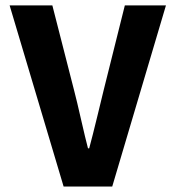

<svg xmlns="http://www.w3.org/2000/svg" viewBox="-20 -680 640 700"><path d="M211.9 0 15.1 -660.2H170.9L250 -351.1Q259.8 -314 275.6 -244.1Q291.5 -174.3 300.8 -139.2H305.2Q316.9 -182.1 335.4 -258.5Q354 -335 357.9 -351.1L435.1 -660.2H585L389.2 0Z"/></svg>

Font: Office Code Pro D Bold
Style: Regular
Weight: 700
Designer: Nathan Rutzky & Paul D. Hunt
Foundry: Adobe Systems Incorporated
Version: Version 1.004;PS 001.004;hotconv 1.0.70;makeotf.lib2.5.58329